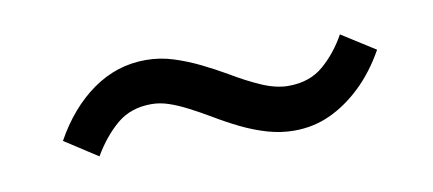

<svg xmlns="http://www.w3.org/2000/svg" viewBox="-31 -432 663 294"><g transform="rotate(-10 300.0 -285.0)"><path d="M409 -212Q388 -212 367.5 -218Q347 -224 327.5 -233.5Q308 -243 288 -255Q271 -265 255.5 -273Q240 -281 226.5 -285.5Q213 -290 200 -290Q168 -290 146.5 -272Q125 -254 108 -225L57 -258Q83 -305 120.5 -331.5Q158 -358 203 -358Q225 -358 245.5 -351.5Q266 -345 285.5 -335.5Q305 -326 324 -315Q349 -300 371 -290.5Q393 -281 412 -281Q445 -281 466.5 -299.5Q488 -318 503 -345L555 -312Q537 -280 514 -258Q491 -236 465 -224Q439 -212 409 -212Z"/></g></svg>

Font: Nunito Sans 7pt Medium
Style: Italic
Weight: 500
Italic angle: -9°
Designer: Vernon Adams
Foundry: Vernon Adams
Version: Version 3.101;gftools[0.9.27]